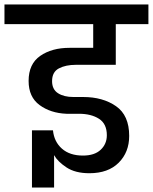

<svg xmlns="http://www.w3.org/2000/svg" viewBox="-52 -760 684 859"><path d="M181 -397Q181 -360 207.5 -343Q234 -326 276 -326H320Q408 -326 467 -285Q526 -244 526 -152Q526 -79 479 -32Q432 15 348 15Q285 15 245.5 -11Q206 -37 190 -66V79H91V-177H185Q190 -126 225 -95Q260 -64 319 -64Q371 -64 398.5 -90Q426 -116 426 -155Q426 -206 391 -228.5Q356 -251 301 -251H245Q174 -254 125 -290Q76 -326 76 -398Q76 -474 128 -510Q180 -546 259 -546H365V-652H-32V-740H612V-652H466V-470H287Q242 -470 211.5 -454Q181 -438 181 -397Z"/></svg>

Font: Poppins Medium A&M
Style: Regular
Weight: 500
Designer: Ninad Kale (Devanagari), Jonny Pinhorn (Latin)
Foundry: Indian Type Foundry
Version: 4.004